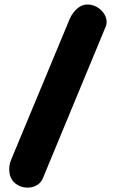

<svg xmlns="http://www.w3.org/2000/svg" viewBox="-20 -769 516 873"><path d="M59.6 71.8C98.6 95.2 156.7 85 174.3 43L460.4 -647.5C478 -689.9 440.4 -736.8 395.5 -746.6C373 -751.5 353 -747.1 335.9 -733.9C318.4 -720.2 305.2 -702.6 296.4 -681.6L30.8 -43C22 -22 19.5 -0.5 23.9 21.5C28.3 43.5 40 60.1 59.6 71.8Z"/></svg>

Font: Mikhak Black
Style: Regular
Weight: 900
Designer: Amin Abedi
Version: Version 3.2